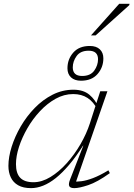

<svg xmlns="http://www.w3.org/2000/svg" viewBox="-20 -962 690 992"><path d="M343 -37 410.5 -209.5H409Q372.5 -152 337.2 -110.5Q302 -69 268.5 -42.2Q235 -15.5 203 -2.8Q171 10 140.5 10Q99.5 10 73.8 -4.8Q48 -19.5 35.8 -45.5Q23.5 -71.5 23.5 -105Q23.5 -150.5 40.2 -203.8Q57 -257 87.2 -309Q117.5 -361 159.2 -404Q201 -447 251.8 -472.8Q302.5 -498.5 359.5 -498.5Q410.5 -498.5 441.5 -472.8Q472.5 -447 491 -404.5L483.5 -396Q463.5 -435.5 432.5 -455.8Q401.5 -476 358 -476Q311 -476 267.5 -451.8Q224 -427.5 186.8 -387.8Q149.5 -348 121.8 -300Q94 -252 78.2 -203.5Q62.5 -155 62.5 -114Q62.5 -66.5 84.5 -43.5Q106.5 -20.5 153 -20.5Q196.5 -20.5 240.8 -47.5Q285 -74.5 324.8 -118.8Q364.5 -163 395.8 -217Q427 -271 444.5 -325L475.5 -421.5L498 -490.5H535L367.5 -8L357 -24.5Q376.5 -22.5 401.5 -25.8Q426.5 -29 460.5 -41.8Q494.5 -54.5 540 -82L547.5 -67.5Q482.5 -21 435.8 -5.5Q389 10 364 10Q342 10 337.5 -1.2Q333 -12.5 343 -37ZM444 -724.5Q477.5 -724.5 495.8 -707.2Q514 -690 514 -660.5Q514 -614 484 -579.5Q454 -545 398.5 -545Q365.5 -545 347 -562.2Q328.5 -579.5 328.5 -609Q328.5 -656 358.5 -690.2Q388.5 -724.5 444 -724.5ZM404.5 -569.5Q447 -569.5 466.8 -597Q486.5 -624.5 486.5 -656Q486.5 -677.5 474.5 -688.8Q462.5 -700 438 -700Q395.5 -700 375.8 -672.5Q356 -645 356 -613.5Q356 -592 368 -580.8Q380 -569.5 404.5 -569.5ZM450 -779 596 -942.5H649.5L647.5 -935L474 -779Z"/></svg>

Font: Newsreader 9pt ExtraLight
Style: Italic
Weight: 250
Italic angle: -17°
Designer: Hugues Gentile
Foundry: Production Type
Version: Version 1.003